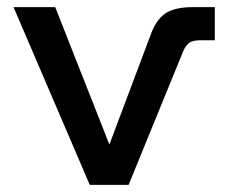

<svg xmlns="http://www.w3.org/2000/svg" viewBox="-20 -519 643 539"><path d="M232 0 18 -499H135L303 -73H272L402 -419Q418 -464 444.5 -481.5Q471 -499 521 -499H583V-406H542Q522 -406 511.5 -399Q501 -392 493 -372L341 0Z"/></svg>

Font: Wix Madefor Display SemiBold
Style: Regular
Weight: 600
Designer: Dalton Maag Ltd
Foundry: Dalton Maag Ltd
Version: Version 3.100